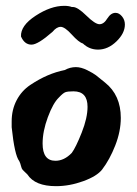

<svg xmlns="http://www.w3.org/2000/svg" viewBox="-20 -644 468 658"><path d="M20 -228Q20 -268 37 -300.5Q54 -333 84 -353Q114 -373 143 -385.5Q172 -398 202 -404Q220 -414 240 -414Q258 -414 279 -403.5Q300 -393 309 -386Q318 -379 340 -361Q394 -318 394 -240Q394 -194 375 -145.5Q356 -97 330 -63Q312 -40 265 -23Q218 -6 172 -6Q100 -6 74 -46Q62 -57 58 -61.5Q54 -66 52 -75Q50 -84 46 -92Q30 -112 20 -208Q20 -215 20 -228ZM52 -519Q50 -556 102 -590Q154 -624 200 -624Q216 -624 226 -620H230Q246 -620 276 -590.5Q306 -561 321 -561Q336 -561 348 -581Q360 -600 376 -600Q388 -600 398 -588Q408 -576 408 -560Q408 -530 379 -502Q350 -474 316 -474Q286 -474 264 -495Q250 -499 226 -525.5Q202 -552 188 -552Q174 -552 160 -535Q110 -491 88 -491Q64 -491 52 -519ZM126 -152Q126 -93 170 -93Q200 -93 226 -120Q240 -139 260 -189.5Q280 -240 280 -278Q280 -331 232 -331Q212 -331 204 -328Q196 -325 182 -310Q162 -291 144 -242.5Q126 -194 126 -152Z"/></svg>

Font: NaniFont Regular
Style: Regular
Weight: 400
Designer: Nanigashitei
Version: Version 1.036